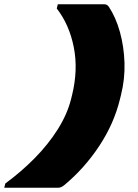

<svg xmlns="http://www.w3.org/2000/svg" viewBox="-29 -770 649 903"><path d="M273 101Q258 113 245 113H-9L-4 93Q71 38 134.5 -26.5Q198 -91 242.5 -161.5Q287 -232 305 -303L310 -323Q339 -442 318 -548Q297 -654 238 -730L243 -750H461Q475 -750 483 -738Q516 -688 535 -619.5Q554 -551 556.5 -475Q559 -399 540 -323L535 -303Q507 -188 437.5 -83Q368 22 273 101Z"/></svg>

Font: Recursive Mn Lnr St XBk
Style: Italic
Weight: 1000
Italic angle: -15°
Monospace: yes
Version: Version 1.079;hotconv 1.0.112;makeotfexe 2.5.65598; ttfautoh